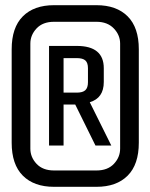

<svg xmlns="http://www.w3.org/2000/svg" viewBox="-20 -720 580 740"><path d="M352 0H188Q111 0 68 -43Q25 -86 25 -170V-530Q25 -614 68 -657Q111 -700 188 -700H352Q429 -700 472 -657Q515 -614 515 -530V-170Q515 -86 472 -43Q429 0 352 0ZM352 -636H188Q145 -636 121 -610.5Q97 -585 97 -552V-147Q97 -114 121 -88.5Q145 -63 188 -63H352Q395 -63 419 -88.5Q443 -114 443 -147V-552Q443 -585 418.5 -610.5Q394 -636 352 -636ZM225 -317V-159H169V-543H276Q380 -543 380 -457V-404Q380 -342 326 -326L409 -159H348L270 -317ZM276 -496H225V-363H276Q299 -363 309 -372.5Q319 -382 319 -403V-457Q319 -478 309 -487Q299 -496 276 -496Z"/></svg>

Font: Share Tech Mono
Style: Regular
Weight: 400
Designer: Ralph Oliver du Carrois
Foundry: Ralph Oliver du Carrois
Version: Version 1.003